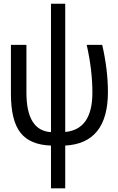

<svg xmlns="http://www.w3.org/2000/svg" viewBox="-20 -779 640 1039"><path d="M333 -758.8V-64.9Q480 -78.6 480 -277.8Q480 -399.9 449.2 -536.1H533.2Q564 -401.4 564 -280.8Q564 -3.9 333 8.8V240.2H255.9V8.8Q142.1 4.9 90.6 -61Q39.1 -127 39.1 -271V-536.1H123V-277.8Q123 -71.8 255.9 -64V-758.8Z"/></svg>

Font: Droid Sans Mono
Style: Regular
Weight: 400
Monospace: yes
Foundry: Ascender Corporation
Version: Version 1.00 build 112